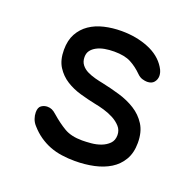

<svg xmlns="http://www.w3.org/2000/svg" viewBox="-105 -671 810 792"><g transform="rotate(20 300.0 -275.0)"><path d="M301 10Q271 10 243 6Q215 2 190.5 -7.5Q166 -17 143.5 -32.5Q121 -48 101 -71Q91 -82 86 -96Q81 -110 81 -124Q81 -146 93 -154Q105 -162 119 -162Q130 -162 139 -158Q148 -154 159 -144Q191 -116 221.5 -98Q252 -80 300 -80Q317 -80 339.5 -82Q362 -84 382 -91.5Q402 -99 416 -113Q430 -127 430 -150Q430 -172 416 -187.5Q402 -203 382 -213.5Q362 -224 339.5 -230.5Q317 -237 300 -240Q266 -247 231 -257Q196 -267 167.5 -285Q139 -303 120.5 -332Q102 -361 102 -406Q102 -448 118 -477Q134 -506 161 -524.5Q188 -543 224 -551.5Q260 -560 300 -560Q365 -560 418 -538.5Q471 -517 497 -475Q504 -464 506.5 -455Q509 -446 509 -439Q509 -423 499 -411Q489 -399 469 -399Q460 -399 448 -402.5Q436 -406 425 -417Q401 -441 373.5 -455.5Q346 -470 300 -470Q278 -470 258.5 -466.5Q239 -463 224 -455Q209 -447 200.5 -435.5Q192 -424 192 -407Q192 -387 202.5 -373.5Q213 -360 229.5 -352Q246 -344 265 -339Q284 -334 300 -331Q338 -323 377 -311.5Q416 -300 448 -280Q480 -260 500 -228.5Q520 -197 520 -149Q520 -105 502 -74.5Q484 -44 454 -25.5Q424 -7 384.5 1.5Q345 10 301 10Z"/></g></svg>

Font: Maple Mono
Style: Regular
Weight: 400
Monospace: yes
Designer: subframe7536
Version: Version 7.300